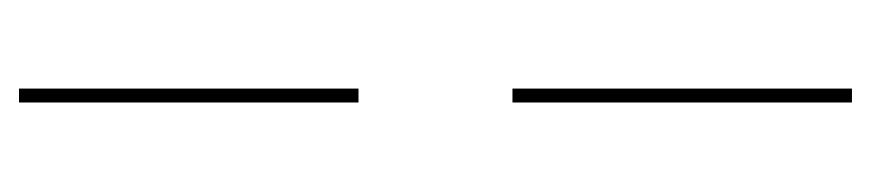

<svg xmlns="http://www.w3.org/2000/svg" viewBox="-386 -384 938 207"><g transform="rotate(90 83.5 -281.0)"><path d="M91 -730V-364H76V-730ZM91 -198V168H76V-198Z"/></g></svg>

Font: Work Sans Thin
Style: Regular
Weight: 250
Designer: Wei Huang
Foundry: Wei Huang
Version: Version 2.012